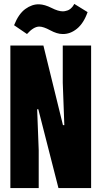

<svg xmlns="http://www.w3.org/2000/svg" viewBox="-20 -962 519 982"><path d="M300 -788Q272 -788 237 -807Q202 -826 181 -826Q152 -826 118 -788L52 -833Q75 -891 109.5 -916Q144 -941 180 -940Q209 -939 243.5 -921.5Q278 -904 301 -904Q308 -904 314 -905.5Q320 -907 325 -908.5Q330 -910 334.5 -913Q339 -916 341.5 -918Q344 -920 348 -924.5Q352 -929 353 -930.5Q354 -932 357 -937L360 -942L428 -900Q408 -843 373.5 -815Q339 -787 300 -788ZM33 0V-729H202L302 -322H309L301 -539V-729H446V0H279L176 -403H170L178 -194V0Z"/></svg>

Font: Mona Sans Condensed ExtraBold
Style: Regular
Weight: 800
Width: 3
Designer: Deni Anggara
Foundry: GitHub
Version: Version 1.001;gftools[0.9.33]